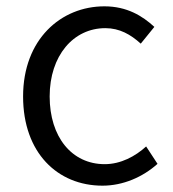

<svg xmlns="http://www.w3.org/2000/svg" viewBox="-20 -574 546 607"><path d="M304 13C369 13 431 -14 478 -56L442 -111C408 -80 362 -55 311 -55C207 -55 137 -141 137 -269C137 -398 212 -485 313 -485C358 -485 393 -465 425 -436L468 -489C430 -524 381 -554 310 -554C173 -554 53 -450 53 -269C53 -91 162 13 304 13Z"/></svg>

Font: Noto Sans CJK HK DemiLight
Style: Regular
Weight: 350
Designer: Ryoko NISHIZUKA 西塚涼子 (kana, bopomofo & ideographs); Paul D. Hunt (Latin, Greek & Cyrillic); Sandoll Communications 산돌커뮤니
Foundry: Adobe
Version: Version 2.004;hotconv 1.0.118;makeotfexe 2.5.65603